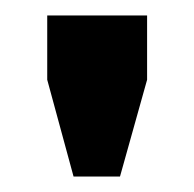

<svg xmlns="http://www.w3.org/2000/svg" viewBox="-20 -672 251 248"><path d="M135 -444H75L41 -569V-652H170V-569Z"/></svg>

Font: Syne SemiBold
Style: Regular
Weight: 600
Designer: Lucas Descroix
Foundry: Bonjour Monde
Version: Version 2.200; ttfautohint (v1.8.4)